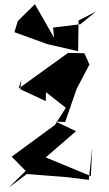

<svg xmlns="http://www.w3.org/2000/svg" viewBox="-20 -862 521 919"><path d="M197 -107 344 -234 247 -280 292 -278 347 -437 408 -553 384 -607 306 -609 69 -438 82 -482 77 -435 199 -378 200 -421 295 -346 243 -264 36 -112 103 -44 21 37 108 -29C173 -24 237 -19 302 -14L405 -1L421 -154L415 -19L181 -116ZM239 -681 147 -842 65 -761 49 -708 206 -651 354 -617 356 -764 440 -807 365 -746 234 -730Z"/></svg>

Font: Asimov Silicon
Style: Regular
Weight: 400
Designer: Google
Version: Version 2.000980; 2014